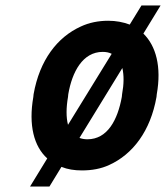

<svg xmlns="http://www.w3.org/2000/svg" viewBox="-20 -614 612 703"><path d="M153 -34 90 69H161L205 -3C227 6 252 10 280 10C316 10 350 4 380 -10C466 -49 531 -134 553 -259L554 -269C572 -370 551 -446 505 -491L568 -594H498L455 -524C431 -533 405 -538 376 -538C340 -538 306 -531 276 -517C190 -478 125 -394 103 -269L102 -259C84 -156 104 -78 153 -34ZM229 -259 230 -269C244 -351 283 -424 356 -424C368 -424 379 -422 389 -417L229 -157C222 -184 222 -219 229 -259ZM300 -104C289 -104 279 -106 271 -109L428 -365C434 -338 434 -307 427 -269L426 -259C411 -176 374 -104 300 -104Z"/></svg>

Font: Asimov
Style: NarIt
Weight: 500
Designer: Google
Version: Version 2.000980; 2014